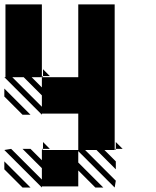

<svg xmlns="http://www.w3.org/2000/svg" viewBox="-25 -520 712 879"><path d="M166.7 338.5 -5.2 166.7 26 161.5 166.7 302.1V250L78.1 161.5H114.6L166.7 213.5V166.7H171.9L166.7 161.5H171.9V166.7H328.1H333.3V0H166.7V5.2L-5.2 -166.7H0V-500H166.7V-171.9H171.9V-166.7L166.7 -171.9V-166.7H333.3V-500H500V161.5H505.2V166.7L500 161.5V166.7H453.1L505.2 218.8V255.2L416.7 166.7H364.6L505.2 307.3L500 338.5L333.3 171.9V224L447.9 338.5H411.5L333.3 260.4V333.3H166.7ZM78.1 338.5 -5.2 255.2V218.8L114.6 338.5ZM78.1 5.2 -5.2 -78.1V-114.6L114.6 5.2ZM505.2 161.5H536.5L505.2 130.2ZM171.9 161.5H203.1L171.9 130.2ZM171.9 -171.9H203.1L171.9 -203.1ZM166.7 -31.2V-83.3L83.3 -166.7H31.2ZM166.7 -119.8V-166.7H119.8Z"/></svg>

Font: 0xA000-Monochrome
Style: Monochrome
Weight: 400
Version: Version 0.1